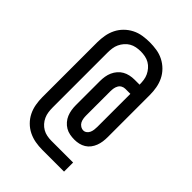

<svg xmlns="http://www.w3.org/2000/svg" viewBox="-247 -887 1093 1093"><g transform="rotate(45 300.0 -340.0)"><path d="M300 93Q271 93 243 88Q215 83 189.5 70.5Q164 58 143.5 37.5Q123 17 110.5 -8.5Q98 -34 93 -62.5Q88 -91 88 -119V-561Q88 -589 93 -617.5Q98 -646 110.5 -671.5Q123 -697 143.5 -717.5Q164 -738 189.5 -751Q215 -764 243.5 -768.5Q272 -773 300 -773Q328 -773 356.5 -768.5Q385 -764 410.5 -751Q436 -738 456.5 -717.5Q477 -697 489.5 -671.5Q502 -646 507 -617.5Q512 -589 512 -561V-221Q512 -203 509.5 -185Q507 -167 500.5 -150Q494 -133 483 -118.5Q472 -104 456.5 -94.5Q441 -85 423.5 -81Q406 -77 388 -77Q369 -77 350.5 -80.5Q332 -84 316 -93.5Q300 -103 287.5 -117.5Q275 -132 268 -149Q261 -166 258 -184.5Q255 -203 255 -221V-416Q255 -435 258 -453.5Q261 -472 268.5 -489Q276 -506 288.5 -520.5Q301 -535 317 -544Q333 -553 351.5 -557Q370 -561 389 -561H429Q429 -579 426.5 -597Q424 -615 416.5 -631Q409 -647 397 -661Q385 -675 369.5 -684Q354 -693 336 -696.5Q318 -700 300 -700Q282 -700 264 -696.5Q246 -693 230.5 -684Q215 -675 203 -661Q191 -647 183.5 -631Q176 -615 173.5 -597Q171 -579 171 -561V-119Q171 -101 173.5 -83Q176 -65 183.5 -48.5Q191 -32 203 -18.5Q215 -5 230.5 4Q246 13 264 16.5Q282 20 300 20H475V93ZM387 -150Q398 -150 407.5 -157.5Q417 -165 421.5 -175.5Q426 -186 427.5 -198Q429 -210 429 -221V-487H389Q376 -487 365 -481Q354 -475 348 -464Q342 -453 340 -441Q338 -429 338 -416V-221Q338 -209 340 -197Q342 -185 347.5 -174.5Q353 -164 364 -157Q375 -150 387 -150Z"/></g></svg>

Font: Iosevka Fixed Extended
Style: Regular
Weight: 400
Width: 7
Monospace: yes
Designer: Belleve Invis
Foundry: Belleve Invis
Version: Version 24.1.1; ttfautohint (v1.8.4)